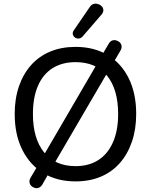

<svg xmlns="http://www.w3.org/2000/svg" viewBox="-20 -966 811 1032"><path d="M386 9Q286 9 213 -35.5Q140 -80 99.5 -161.5Q59 -243 59 -353Q59 -436 82 -502.5Q105 -569 147.5 -616.5Q190 -664 250.5 -689Q311 -714 386 -714Q486 -714 559 -670Q632 -626 672 -545Q712 -464 712 -354Q712 -271 689 -204Q666 -137 623.5 -89Q581 -41 521 -16Q461 9 386 9ZM386 -73Q458 -73 509 -106Q560 -139 587.5 -202Q615 -265 615 -353Q615 -486 555.5 -559Q496 -632 386 -632Q314 -632 262.5 -599.5Q211 -567 184 -504.5Q157 -442 157 -353Q157 -221 217 -147Q277 -73 386 -73ZM207 27Q199 39 188.5 43Q178 47 167 44Q156 41 148 33Q140 25 138.5 13Q137 1 145 -12L187 -83L213 -128L501 -622L522 -659L565 -732Q572 -744 582.5 -748Q593 -752 604.5 -749Q616 -746 624 -738Q632 -730 633.5 -718.5Q635 -707 627 -693L585 -622L558 -577L270 -84L249 -47ZM424 -770Q415 -760 403.5 -759Q392 -758 383 -764.5Q374 -771 371.5 -781Q369 -791 376 -802L463 -929Q472 -942 484 -945Q496 -948 508 -944Q520 -940 527.5 -931.5Q535 -923 535.5 -911.5Q536 -900 526 -888Z"/></svg>

Font: Nunito Medium
Style: Regular
Weight: 500
Designer: Vernon Adams
Foundry: Vernon Adams
Version: Version 3.602